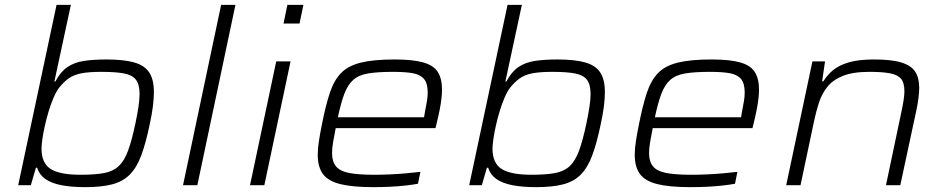

<svg xmlns="http://www.w3.org/2000/svg" viewBox="-20 -763 3893 791"><path d="M331 8Q274 8 233 0Q192 -8 167 -25.5Q142 -43 133 -72H128L107 0H55L213 -743H272L204 -427H208Q229 -467 257.5 -486.5Q286 -506 325.5 -512Q365 -518 418 -518Q489 -518 532 -506Q575 -494 594.5 -465Q614 -436 614 -383Q614 -358 610 -325.5Q606 -293 597 -252Q581 -174 562 -123Q543 -72 514.5 -43.5Q486 -15 442 -3.5Q398 8 331 8ZM312 -43Q371 -43 408.5 -50Q446 -57 469 -78.5Q492 -100 507.5 -142Q523 -184 538 -255Q546 -293 550.5 -323.5Q555 -354 555 -376Q555 -415 540 -434.5Q525 -454 490.5 -460.5Q456 -467 398 -467Q347 -467 315.5 -461Q284 -455 263 -440Q242 -425 223 -401Q211 -385 200 -359Q189 -333 180 -303Q171 -273 164.5 -243.5Q158 -214 154.5 -189.5Q151 -165 151 -151Q151 -91 188.5 -67Q226 -43 312 -43Z M734 0 891 -743H950L793 0Z M1148 -666 1164 -743H1230L1214 -666ZM1010 0 1118 -510H1177L1069 0Z M1518 8Q1432 8 1382 -4.5Q1332 -17 1310.5 -46Q1289 -75 1289 -126Q1289 -151 1294 -183Q1299 -215 1307 -254Q1322 -330 1339 -381Q1356 -432 1385 -462Q1414 -492 1466.5 -505Q1519 -518 1605 -518Q1680 -518 1723 -506Q1766 -494 1783.5 -466.5Q1801 -439 1801 -394Q1801 -380 1799 -360Q1797 -340 1792 -314Q1787 -288 1779 -255L1774 -235H1363Q1357 -204 1352.5 -178.5Q1348 -153 1348 -132Q1348 -98 1364 -78Q1380 -58 1418 -50.5Q1456 -43 1522 -43Q1552 -43 1586 -44.5Q1620 -46 1653.5 -49Q1687 -52 1712 -55L1702 -6Q1681 -2 1649.5 1.5Q1618 5 1584 6.5Q1550 8 1518 8ZM1372 -280H1727L1730 -298Q1736 -328 1739 -347Q1742 -366 1742 -382Q1742 -420 1726.5 -438Q1711 -456 1680 -461.5Q1649 -467 1600 -467Q1536 -467 1497 -460.5Q1458 -454 1435.5 -434Q1413 -414 1399 -377.5Q1385 -341 1372 -280Z M2189 8Q2132 8 2091 0Q2050 -8 2025 -25.5Q2000 -43 1991 -72H1986L1965 0H1913L2071 -743H2130L2062 -427H2066Q2087 -467 2115.5 -486.5Q2144 -506 2183.5 -512Q2223 -518 2276 -518Q2347 -518 2390 -506Q2433 -494 2452.5 -465Q2472 -436 2472 -383Q2472 -358 2468 -325.5Q2464 -293 2455 -252Q2439 -174 2420 -123Q2401 -72 2372.5 -43.5Q2344 -15 2300 -3.5Q2256 8 2189 8ZM2170 -43Q2229 -43 2266.5 -50Q2304 -57 2327 -78.5Q2350 -100 2365.5 -142Q2381 -184 2396 -255Q2404 -293 2408.5 -323.5Q2413 -354 2413 -376Q2413 -415 2398 -434.5Q2383 -454 2348.5 -460.5Q2314 -467 2256 -467Q2205 -467 2173.5 -461Q2142 -455 2121 -440Q2100 -425 2081 -401Q2069 -385 2058 -359Q2047 -333 2038 -303Q2029 -273 2022.5 -243.5Q2016 -214 2012.5 -189.5Q2009 -165 2009 -151Q2009 -91 2046.5 -67Q2084 -43 2170 -43Z M2824 8Q2738 8 2688 -4.5Q2638 -17 2616.5 -46Q2595 -75 2595 -126Q2595 -151 2600 -183Q2605 -215 2613 -254Q2628 -330 2645 -381Q2662 -432 2691 -462Q2720 -492 2772.5 -505Q2825 -518 2911 -518Q2986 -518 3029 -506Q3072 -494 3089.5 -466.5Q3107 -439 3107 -394Q3107 -380 3105 -360Q3103 -340 3098 -314Q3093 -288 3085 -255L3080 -235H2669Q2663 -204 2658.5 -178.5Q2654 -153 2654 -132Q2654 -98 2670 -78Q2686 -58 2724 -50.5Q2762 -43 2828 -43Q2858 -43 2892 -44.5Q2926 -46 2959.5 -49Q2993 -52 3018 -55L3008 -6Q2987 -2 2955.5 1.5Q2924 5 2890 6.5Q2856 8 2824 8ZM2678 -280H3033L3036 -298Q3042 -328 3045 -347Q3048 -366 3048 -382Q3048 -420 3032.5 -438Q3017 -456 2986 -461.5Q2955 -467 2906 -467Q2842 -467 2803 -460.5Q2764 -454 2741.5 -434Q2719 -414 2705 -377.5Q2691 -341 2678 -280Z M3219 0 3327 -510H3379L3367 -428H3372Q3388 -454 3412 -474Q3436 -494 3476.5 -506Q3517 -518 3581 -518Q3653 -518 3693.5 -505.5Q3734 -493 3750.5 -467.5Q3767 -442 3767 -401Q3767 -384 3764 -360Q3761 -336 3756 -312L3689 0H3630L3694 -304Q3699 -327 3702.5 -349.5Q3706 -372 3706 -387Q3706 -422 3692 -438.5Q3678 -455 3646.5 -461Q3615 -467 3562 -467Q3493 -467 3451.5 -450Q3410 -433 3387.5 -404Q3365 -375 3353.5 -339Q3342 -303 3334 -265L3278 0Z"/></svg>

Font: Saira Expanded Light
Style: Italic
Weight: 300
Width: 7
Italic angle: -12°
Designer: Hector Gatti with collaboration of the Omnibus-Type team
Foundry: Omnibus-Type
Version: Version 1.101